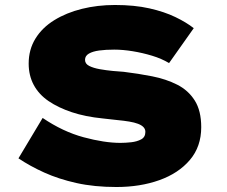

<svg xmlns="http://www.w3.org/2000/svg" viewBox="-20 -740 909 770"><path d="M447 10Q358 10 286.5 -6Q215 -22 157.5 -48Q100 -74 54 -105L151 -267Q232 -212 315.5 -189.5Q399 -167 463 -167Q483 -167 506 -169.5Q529 -172 546 -181Q563 -190 563 -211Q563 -222 555.5 -230Q548 -238 533.5 -243.5Q519 -249 498 -252.5Q477 -256 450.5 -258.5Q424 -261 392 -265Q322 -272 268 -290Q214 -308 175 -334.5Q136 -361 115.5 -399Q95 -437 95 -485Q95 -541 122 -585Q149 -629 197.5 -659Q246 -689 308.5 -704.5Q371 -720 441 -720Q519 -720 579 -706.5Q639 -693 683.5 -671.5Q728 -650 757 -627L658 -487Q628 -505 590 -516.5Q552 -528 512.5 -534.5Q473 -541 438 -541Q404 -541 378 -537.5Q352 -534 336.5 -525Q321 -516 321 -500Q321 -484 338 -475.5Q355 -467 380.5 -462.5Q406 -458 432 -455.5Q458 -453 476 -452Q534 -445 590 -434Q646 -423 690.5 -400.5Q735 -378 761 -337Q787 -296 787 -230Q787 -152 741.5 -98.5Q696 -45 619 -17.5Q542 10 447 10Z"/></svg>

Font: Lexend Peta Black
Style: Regular
Weight: 900
Version: Version 1.007